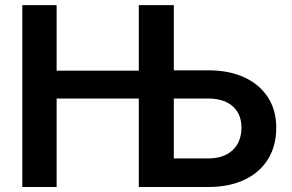

<svg xmlns="http://www.w3.org/2000/svg" viewBox="-20 -748 1166 768"><path d="M69.3 0V-727.5H206.5V-465.3H593.3V-354H206.5V0ZM627 -466.8H812.5Q896 -466.8 957 -438.7Q1018.1 -410.6 1051.5 -359.1Q1085 -307.6 1085 -236.8Q1085 -164.1 1051.8 -110.8Q1018.6 -57.6 957.5 -28.8Q896.5 0 812.5 0H535.2V-727.5H675.3V-114.3H812.5Q875 -114.3 910.4 -147.2Q945.8 -180.2 945.8 -238.3Q945.8 -274.4 929.9 -300.3Q914.1 -326.2 884.3 -340.1Q854.5 -354 812.5 -354H627Z"/></svg>

Font: Inter
Style: 650
Weight: 650
Designer: Rasmus Andersson
Foundry: rsms
Version: Version 4.001;git-66647c0bb